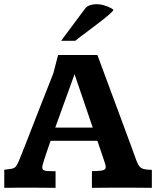

<svg xmlns="http://www.w3.org/2000/svg" viewBox="-20 -903 750 923"><path d="M0.5 0V-86.9Q23.9 -89.4 36.4 -91.8Q48.8 -94.2 56.2 -102.8Q63.5 -111.3 71.3 -130.9Q75.7 -141.6 85.7 -166.7Q95.7 -191.9 109.4 -226.6Q123 -261.2 138.4 -300.8Q153.8 -340.3 169.2 -379.9Q184.6 -419.4 198.5 -454.3Q212.4 -489.3 222.4 -514.9Q232.4 -540.5 236.8 -551.8L259.3 -638.7H448.2Q448.2 -638.7 456.5 -616.5Q464.8 -594.2 478.5 -556.9Q492.2 -519.5 509 -474.4Q525.9 -429.2 543.2 -382.6Q560.5 -335.9 575.7 -294.7Q590.8 -253.4 601.6 -224.6Q612.3 -195.8 615.7 -186.5Q627.9 -152.8 635 -133.1Q642.1 -113.3 650.1 -103.5Q658.2 -93.8 671.6 -90.3Q685.1 -86.9 710 -86.4V0Q681.2 0 654.3 -0.5Q627.4 -1 591.3 -1Q549.8 -1 509 -0.7Q468.3 -0.5 421.9 0V-80.6Q425.8 -80.6 435.1 -80.6Q444.3 -80.6 447.3 -81.1Q470.2 -82 479.2 -86.2Q488.3 -90.3 488.3 -99.6Q488.3 -105.5 485.8 -114Q483.4 -122.6 479.5 -133.8L448.2 -226.1H223.1Q221.7 -222.2 218 -211.2Q214.4 -200.2 209.5 -186.3Q204.6 -172.4 200 -158.4Q195.3 -144.5 192.1 -134.3Q189 -124 188 -120.6Q183.1 -105 183.1 -99.1Q183.1 -88.4 189.9 -84.7Q196.8 -81.1 211.9 -80.6Q214.8 -80.1 229.2 -80.1Q243.7 -80.1 247.1 -80.1V0Q217.3 0 186.8 -0.5Q156.2 -1 121.6 -1Q87.4 -1 60.5 -0.7Q33.7 -0.5 0.5 0ZM245.6 -289.6H425.8L338.4 -546.4ZM273.9 -707 389.2 -861.8Q397.5 -873 412.4 -877.9Q427.2 -882.8 443.8 -882.8Q463.4 -882.8 481.9 -877Q500.5 -871.1 512.7 -864.5Q524.9 -857.9 524.9 -855.5Q524.4 -850.6 507.6 -835.7Q490.7 -820.8 465.6 -801.3Q440.4 -781.7 414.3 -762.2Q388.2 -742.7 367.9 -727.5Q347.7 -712.4 341.8 -707Z"/></svg>

Font: Kameron
Style: Bold
Weight: 700
Designer: Vernon Adams
Foundry: Vernon Adams
Version: Version 1.100